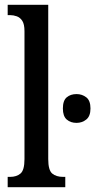

<svg xmlns="http://www.w3.org/2000/svg" viewBox="-20 -780 397 800"><path d="M12 0V-43H22Q49 -43 65.5 -57Q82 -71 82 -117V-650Q82 -679 73 -693Q64 -707 50 -712Q36 -717 22 -717H12V-760H181V-117Q181 -71 197.5 -57Q214 -43 243 -43H252V0ZM299 -268Q274 -268 258 -282Q242 -296 242 -328Q242 -361 258 -374.5Q274 -388 299 -388Q322 -388 339.5 -374.5Q357 -361 357 -328Q357 -296 339.5 -282Q322 -268 299 -268Z"/></svg>

Font: Noto Serif ExtraCondensed Medium
Style: Regular
Weight: 500
Width: 2
Designer: Monotype Design Team
Foundry: Monotype Imaging Inc.
Version: Version 2.015